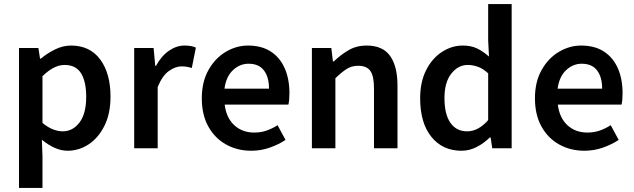

<svg xmlns="http://www.w3.org/2000/svg" viewBox="-20 -726 3105 940"><path d="M73 194V-491H168L176 -439H180Q211 -465 249.5 -484Q288 -503 328 -503Q420 -503 470.5 -435Q521 -367 521 -253Q521 -169 491 -109.5Q461 -50 413.5 -19Q366 12 311 12Q279 12 247 -2.5Q215 -17 185 -42L188 40V194ZM287 -83Q336 -83 369 -126Q402 -169 402 -252Q402 -326 377 -367Q352 -408 296 -408Q244 -408 188 -353V-124Q215 -102 240 -92.5Q265 -83 287 -83Z M637 0V-491H732L740 -404H744Q770 -452 807 -477.5Q844 -503 883 -503Q918 -503 939 -493L919 -393Q906 -397 895 -399Q884 -401 868 -401Q839 -401 807 -378.5Q775 -356 752 -300V0Z M1210 12Q1142 12 1087 -18.5Q1032 -49 1000 -106.5Q968 -164 968 -245Q968 -325 1000.5 -383Q1033 -441 1085 -472Q1137 -503 1194 -503Q1261 -503 1306 -473.5Q1351 -444 1374 -391.5Q1397 -339 1397 -270Q1397 -234 1392 -214H1080Q1088 -149 1127 -113Q1166 -77 1225 -77Q1257 -77 1284.5 -86.5Q1312 -96 1339 -113L1378 -41Q1343 -18 1300 -3Q1257 12 1210 12ZM1079 -292H1297Q1297 -349 1272 -381.5Q1247 -414 1197 -414Q1154 -414 1120.5 -382.5Q1087 -351 1079 -292Z M1507 0V-491H1602L1610 -425H1614Q1647 -457 1686 -480Q1725 -503 1775 -503Q1854 -503 1890 -452Q1926 -401 1926 -308V0H1811V-293Q1811 -354 1793 -379Q1775 -404 1734 -404Q1702 -404 1677.5 -388.5Q1653 -373 1622 -343V0Z M2239 12Q2147 12 2092 -56Q2037 -124 2037 -245Q2037 -325 2066.5 -383Q2096 -441 2144 -472Q2192 -503 2245 -503Q2287 -503 2316.5 -488.5Q2346 -474 2374 -449L2370 -528V-706H2485V0H2390L2382 -53H2378Q2351 -26 2315 -7Q2279 12 2239 12ZM2267 -83Q2322 -83 2370 -138V-367Q2345 -390 2320 -399Q2295 -408 2270 -408Q2223 -408 2189.5 -365.5Q2156 -323 2156 -246Q2156 -167 2185 -125Q2214 -83 2267 -83Z M2841 12Q2773 12 2718 -18.5Q2663 -49 2631 -106.5Q2599 -164 2599 -245Q2599 -325 2631.5 -383Q2664 -441 2716 -472Q2768 -503 2825 -503Q2892 -503 2937 -473.5Q2982 -444 3005 -391.5Q3028 -339 3028 -270Q3028 -234 3023 -214H2711Q2719 -149 2758 -113Q2797 -77 2856 -77Q2888 -77 2915.5 -86.5Q2943 -96 2970 -113L3009 -41Q2974 -18 2931 -3Q2888 12 2841 12ZM2710 -292H2928Q2928 -349 2903 -381.5Q2878 -414 2828 -414Q2785 -414 2751.5 -382.5Q2718 -351 2710 -292Z"/></svg>

Font: Source Sans Pro SemiBold
Style: Regular
Weight: 600
Designer: Paul D. Hunt
Foundry: Adobe Systems Incorporated
Version: Version 2.045;hotconv 1.0.109;makeotfexe 2.5.65596